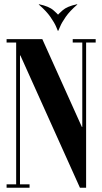

<svg xmlns="http://www.w3.org/2000/svg" viewBox="-20 -883 481 903"><path d="M356 0H385V-699H367V-286H365L179 -699H56V0H74V-622H76ZM322 -699V-683H430V-699ZM11 -16V0H119V-16ZM11 -699V-683H56V-699ZM342 -863 344 -862Q308 -831 289 -803.5Q270 -776 263 -758.5Q256 -741 254 -738H252V-813Q254 -816 274.5 -834.5Q295 -853 342 -863ZM164 -863Q211 -853 231.5 -834.5Q252 -816 254 -813V-738H252Q251 -741 243.5 -758.5Q236 -776 217 -803.5Q198 -831 162 -862Z"/></svg>

Font: Emberly Black
Style: Regular
Weight: 900
Designer: Rajesh Rajput
Foundry: Rajesh Rajput
Version: Version 1.000